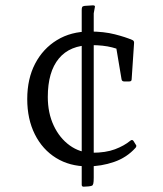

<svg xmlns="http://www.w3.org/2000/svg" viewBox="-20 -702 610 719"><path d="M331 -36Q331 -22 329.5 -15Q328 -8 324 -6.5Q320 -5 312 -4L295 -3Q286 -2 286 -10V-470H331ZM286 -664Q286 -673 288 -676Q290 -679 297 -680Q305 -681 312.5 -681Q320 -681 328 -682Q338 -682 335 -674L331 -652V-470H286ZM308 -79Q241 -79 190 -110.5Q139 -142 110.5 -199Q82 -256 82 -331Q82 -407 111.5 -463.5Q141 -520 193.5 -552Q246 -584 315 -584Q369 -584 410 -573.5Q451 -563 476 -552Q483 -549 482 -540L473 -405Q473 -397 464 -397H445Q436 -397 435 -406L414 -531L453 -507Q433 -516 400 -524.5Q367 -533 322 -533Q242 -533 200.5 -483Q159 -433 159 -339Q159 -279 181 -232Q203 -185 241 -157.5Q279 -130 325 -130Q376 -130 410.5 -143Q445 -156 468 -175Q475 -181 480 -174L488 -161Q493 -156 488 -149Q455 -112 407 -95.5Q359 -79 308 -79Z"/></svg>

Font: Hahmlet Light
Style: Regular
Weight: 300
Designer: Minjoo Ham & Mark Frömberg
Foundry: hypertype
Version: Version 1.002